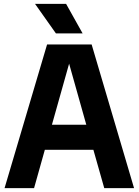

<svg xmlns="http://www.w3.org/2000/svg" viewBox="-20 -969 714 989"><path d="M517 0 461 -197.5H211L155.5 0H3.5L222.5 -740H452L670.5 0ZM247.5 -326.5H424.5L336 -641ZM268 -797 160.5 -949H320.5L405.5 -797Z"/></svg>

Font: Encode Sans Semi Condensed
Style: Bold
Weight: 700
Width: 4
Designer: Multiple Designers
Foundry: Impallari Type
Version: Version 2.000